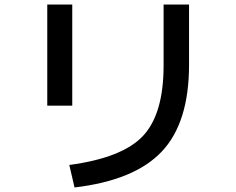

<svg xmlns="http://www.w3.org/2000/svg" viewBox="-20 -770 1040 845"><path d="M812 -750V-485Q812 -230 692 -103Q572 24 308 55L285 -44Q518 -75 609 -171.5Q700 -268 700 -482V-750ZM188 -305V-750H298V-305Z"/></svg>

Font: Mplus 1p Medium
Style: Regular
Weight: 500
Version: Version 1.061